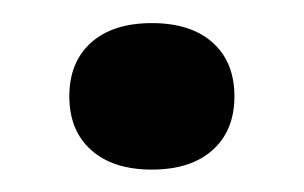

<svg xmlns="http://www.w3.org/2000/svg" viewBox="-20 -312 264 167"><path d="M112.1 -164.5Q78.2 -164.5 59.3 -181.5Q40.3 -198.4 40.3 -228.2Q40.3 -258.1 59.3 -275Q78.2 -291.9 112.1 -291.9Q146 -291.9 164.9 -275Q183.9 -258.1 183.9 -228.2Q183.9 -198.4 164.9 -181.5Q146 -164.5 112.1 -164.5Z"/></svg>

Font: Playfair 144pt SemiCondensed ExtraBold
Style: Regular
Weight: 800
Width: 4
Designer: Claus Eggers Sørensen
Foundry: Claus Eggers Sørensen
Version: Version 2.203